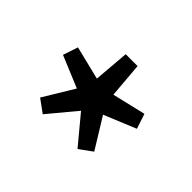

<svg xmlns="http://www.w3.org/2000/svg" viewBox="-75 -942 617 617"><g transform="rotate(45 233.5 -633.5)"><path d="M154 -471 110 -503 173 -607 65 -652 82 -703 196 -675 206 -796H260L270 -676L384 -703L401 -652L292 -607L356 -503L312 -471L233 -566Z"/></g></svg>

Font: Source Han Sans SC
Style: Regular
Weight: 400
Designer: Ryoko NISHIZUKA 西塚涼子 (kana, bopomofo & ideographs); Paul D. Hunt (Latin, Greek & Cyrillic); Sandoll Communications 산돌커뮤니
Foundry: Adobe
Version: Version 2.002;hotconv 1.0.116;makeotfexe 2.5.65601; ttfautoh